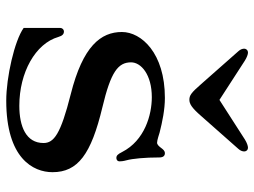

<svg xmlns="http://www.w3.org/2000/svg" viewBox="-121 -693 826 624"><g transform="rotate(90 292.0 -381.0)"><path d="M70.8 -44.9C112.3 -15.1 231.4 11.7 307.1 11.7C494.6 11.7 539.6 -75.7 539.6 -138.7C539.6 -221.2 481.4 -264.2 328.6 -300.8C213.9 -328.1 182.6 -351.6 182.6 -394C182.6 -426.3 222.2 -461.4 295.9 -461.4C353 -461.4 436.5 -438.5 474.1 -364.7C481.4 -350.1 485.8 -346.2 493.7 -346.2C498.5 -346.2 504.4 -349.1 504.4 -356.9C504.4 -360.4 503.9 -368.7 501 -378.9C495.6 -398.4 491.7 -439 491.7 -485.8C491.7 -498.5 486.3 -503.9 478 -503.9C469.7 -503.9 465.3 -497.6 460.4 -491.2C455.6 -484.9 450.2 -478.5 443.8 -478.5C435.1 -478.5 416 -485.4 410.6 -486.8C376 -495.6 335.9 -503.9 298.3 -503.9C152.3 -503.9 84 -427.2 84 -364.3C84 -295.9 129.4 -237.3 286.6 -197.8C416.5 -165 444.8 -143.1 444.8 -109.4C444.8 -52.7 391.1 -30.8 323.7 -30.8C215.8 -30.8 121.6 -83 100.1 -157.7C96.2 -170.9 90.8 -175.8 82 -175.8C76.2 -175.8 70.8 -170.4 70.8 -164.1ZM304.2 -583.5C317.4 -583.5 330.1 -590.8 356.9 -621.6L463.9 -742.7C470.2 -749.5 472.2 -756.8 472.2 -761.7C472.2 -767.1 468.8 -773.9 459.5 -773.9C454.6 -773.9 443.8 -770.5 433.1 -763.7L304.7 -681.2L177.2 -763.7C166.5 -770.5 156.2 -773.9 151.4 -773.9C142.1 -773.9 138.2 -767.1 138.2 -761.7C138.2 -756.8 140.1 -749.5 146.5 -742.7L253.4 -621.6C281.7 -588.9 290.5 -583.5 304.2 -583.5Z"/></g></svg>

Font: Stoke
Style: Light
Weight: 300
Designer: Nicole Fally
Foundry: Nicole Fally
Version: Version 1.001